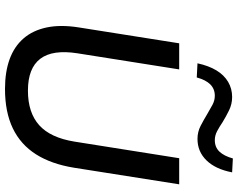

<svg xmlns="http://www.w3.org/2000/svg" viewBox="-114 -852 974 787"><g transform="rotate(90 373.5 -458.0)"><path d="M344 9Q274 9 222 -10Q170 -29 137 -67Q104 -105 92 -162Q80 -219 92 -294L157 -705H264L198 -288Q182 -186 220.5 -135.5Q259 -85 351 -85Q441 -85 492.5 -131Q544 -177 560 -276L628 -705H735L667 -274Q652 -181 612 -118Q572 -55 505.5 -23Q439 9 344 9ZM297 -777 239 -780Q249 -826 268 -857.5Q287 -889 315 -905.5Q343 -922 377 -922Q406 -922 431.5 -909.5Q457 -897 480 -883Q499 -870 517 -860.5Q535 -851 554 -851Q583 -851 601 -870Q619 -889 629 -925L686 -922Q673 -854 637 -817Q601 -780 549 -780Q520 -780 495 -793Q470 -806 447 -820Q427 -832 409 -841.5Q391 -851 372 -851Q344 -851 325.5 -832.5Q307 -814 297 -777Z"/></g></svg>

Font: Nunito Sans 10pt SemiBold
Style: Italic
Weight: 600
Italic angle: -9°
Designer: Vernon Adams
Foundry: Vernon Adams
Version: Version 3.101;gftools[0.9.27]